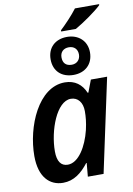

<svg xmlns="http://www.w3.org/2000/svg" viewBox="-103 -1021 756 1094"><g transform="rotate(-10 275.0 -473.5)"><path d="M310 -848V-841H395C441 -867 516 -919 549 -951L550 -957H410C383 -921 342 -878 310 -848ZM337 -585C404 -585 451 -627 451 -696C451 -763 402 -805 337 -805C269 -805 223 -763 223 -695C223 -627 268 -585 337 -585ZM337 -644C303 -644 286 -663 286 -695C286 -726 306 -745 337 -745C367 -745 387 -726 387 -695C387 -664 366 -644 337 -644ZM172 10C234 10 280 -26 320 -78H323L316 0H407L523 -542H429L402 -471H398C377 -521 338 -552 279 -552C126 -552 36 -339 36 -168C36 -47 94 10 172 10ZM216 -87C177 -87 156 -116 156 -174C156 -296 215 -454 297 -454C338 -454 364 -421 364 -371C364 -338 361 -306 351 -263C329 -173 279 -87 216 -87Z"/></g></svg>

Font: Noto Sans SemiCondensed SemiBold
Style: Italic
Weight: 600
Width: 4
Italic angle: -12°
Designer: Monotype Design Team
Foundry: Monotype Imaging Inc.
Version: Version 2.013